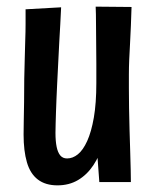

<svg xmlns="http://www.w3.org/2000/svg" viewBox="-20 -548 462 578"><path d="M153 10Q117 10 94 -7.5Q71 -25 61 -59.5Q51 -94 51 -143Q51 -157 51.5 -182Q52 -207 52.5 -240.5Q53 -274 53 -311Q54 -343 54.5 -372Q55 -401 56 -427Q57 -453 57 -476.5Q57 -500 57 -520L164 -526Q163 -501 161.5 -475.5Q160 -450 158.5 -422.5Q157 -395 155.5 -363.5Q154 -332 152 -294Q151 -271 150 -249.5Q149 -228 148.5 -209.5Q148 -191 147.5 -175.5Q147 -160 147 -148Q147 -123 150.5 -106Q154 -89 161.5 -80Q169 -71 182 -71Q199 -71 214.5 -83.5Q230 -96 242.5 -123.5Q255 -151 262.5 -194Q270 -237 270 -298L315 -302Q315 -251 309 -204Q303 -157 291.5 -118Q280 -79 261 -50.5Q242 -22 215 -6Q188 10 153 10ZM279 0 271 -109Q271 -158 270.5 -205Q270 -252 270 -298Q270 -325 270 -356.5Q270 -388 269.5 -419Q269 -450 269 -478.5Q269 -507 268 -528L376 -527Q375 -497 374 -470Q373 -443 371.5 -417.5Q370 -392 369 -368.5Q368 -345 368 -324Q368 -303 368 -283Q368 -257 368.5 -224Q369 -191 370 -156.5Q371 -122 372 -91Q373 -60 373.5 -36Q374 -12 374 0Z"/></svg>

Font: Truculenta
Style: Bold
Weight: 700
Designer: Ivan Castro, Eva Sanz & Omnibus-Type Team
Foundry: Omnibus-Type
Version: Version 1.002